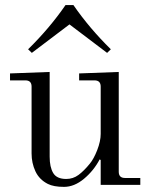

<svg xmlns="http://www.w3.org/2000/svg" viewBox="-20 -729 595 757"><path d="M90.8 -534.7Q175.8 -618.2 238.3 -709H269.5Q332 -618.2 417 -534.7L402.3 -520.5L253.9 -632.8L105.5 -520.5ZM19.5 -412.1V-439.5L175.8 -445.3V-111.3Q175.8 -70.3 189.7 -46.9Q203.6 -23.4 241.2 -23.4Q268.1 -23.4 289.6 -39.3Q311 -55.2 334 -83.5Q349.6 -102.1 363.3 -137.2Q377 -172.4 377 -201.2V-387.7Q377 -412.1 352.5 -412.1H292V-439.5L448.2 -445.3V-51.8Q448.2 -27.3 472.7 -27.3H533.2V0H377V-98.1L373 -100.6Q349.6 -56.2 311.3 -24.2Q272.9 7.8 232.4 7.8Q191.4 7.8 168.5 -3.9Q134.8 -21 119.6 -53.7Q104.5 -86.4 104.5 -124V-387.7Q104.5 -412.1 80.1 -412.1Z"/></svg>

Font: Theano Modern
Style: Regular
Weight: 400
Designer: Alexey Kryukov
Version: Version 2.00